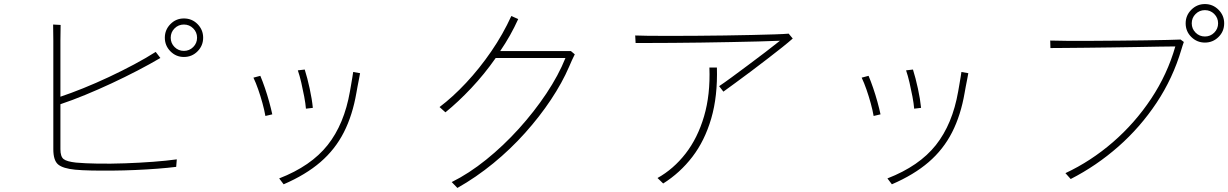

<svg xmlns="http://www.w3.org/2000/svg" viewBox="-20 -874 6058 947"><path d="M852 -88 849 -51Q809 -46 757 -42Q705 -38 647.5 -35.5Q590 -33 534 -32.5Q478 -32 430.5 -33Q383 -34 351 -37Q290 -43 266.5 -63Q243 -83 243 -138V-577Q243 -626 243 -673.5Q243 -721 242 -753L279 -751Q278 -723 278 -674.5Q278 -626 278 -577V-397Q329 -414 391 -439Q453 -464 517 -494Q581 -524 641 -556Q701 -588 748 -618L771 -588Q720 -558 658.5 -526Q597 -494 530.5 -463Q464 -432 399.5 -405.5Q335 -379 278 -360V-138Q278 -102 293.5 -89.5Q309 -77 355 -72Q399 -68 462.5 -67Q526 -66 597 -68.5Q668 -71 735 -76Q802 -81 852 -88ZM982 -688Q982 -649 954.5 -621Q927 -593 887 -593Q848 -593 820.5 -621Q793 -649 793 -688Q793 -727 820.5 -755Q848 -783 887 -783Q927 -783 954.5 -755Q982 -727 982 -688ZM952 -688Q952 -715 933 -734Q914 -753 887 -753Q860 -753 841 -734Q822 -715 822 -688Q822 -661 841 -642Q860 -623 887 -623Q914 -623 933 -642Q952 -661 952 -688Z M1756 -513Q1755 -505 1751 -486Q1747 -467 1743.5 -447.5Q1740 -428 1738 -417Q1719 -306 1676 -221.5Q1633 -137 1560.5 -74.5Q1488 -12 1379 35L1357 6Q1514 -55 1596 -158.5Q1678 -262 1706 -423Q1708 -435 1711.5 -454.5Q1715 -474 1718 -493Q1721 -512 1722 -519ZM1323 -310 1289 -302Q1284 -331 1274.5 -365.5Q1265 -400 1253.5 -433Q1242 -466 1230 -491L1264 -500Q1275 -474 1286.5 -440.5Q1298 -407 1307.5 -372.5Q1317 -338 1323 -310ZM1523 -342 1489 -338Q1487 -363 1480.5 -397.5Q1474 -432 1466 -466.5Q1458 -501 1449 -527L1483 -531Q1496 -490 1507.5 -437Q1519 -384 1523 -342Z M2815 -606Q2808 -593 2801 -577Q2794 -561 2787 -545Q2753 -466 2697.5 -382.5Q2642 -299 2570 -218.5Q2498 -138 2413 -68.5Q2328 1 2236 53L2208 24Q2293 -18 2378 -86.5Q2463 -155 2539 -239Q2615 -323 2675 -413Q2735 -503 2769 -588H2425Q2369 -508 2304.5 -439.5Q2240 -371 2177 -320L2148 -346Q2213 -395 2279 -465.5Q2345 -536 2403 -620.5Q2461 -705 2502 -795L2536 -780Q2499 -698 2447 -622H2796Z M3890 -684Q3871 -667 3838.5 -641Q3806 -615 3765.5 -584Q3725 -553 3684 -522Q3643 -491 3607 -465Q3571 -439 3548 -422L3527 -449Q3551 -465 3588.5 -492.5Q3626 -520 3669.5 -552.5Q3713 -585 3754.5 -616.5Q3796 -648 3827 -673Q3784 -671 3721 -669.5Q3658 -668 3584.5 -666.5Q3511 -665 3437 -664Q3363 -663 3297 -662.5Q3231 -662 3183 -662Q3135 -662 3115 -662L3113 -699Q3131 -698 3175 -697.5Q3219 -697 3280.5 -697Q3342 -697 3413 -697.5Q3484 -698 3555 -699Q3626 -700 3690 -701.5Q3754 -703 3801 -704.5Q3848 -706 3870 -708ZM3516 -541Q3520 -399 3488 -289.5Q3456 -180 3395 -100.5Q3334 -21 3251 31L3223 4Q3302 -40 3361.5 -116.5Q3421 -193 3452.5 -300Q3484 -407 3479 -541Z M4756 -513Q4755 -505 4751 -486Q4747 -467 4743.5 -447.5Q4740 -428 4738 -417Q4719 -306 4676 -221.5Q4633 -137 4560.5 -74.5Q4488 -12 4379 35L4357 6Q4514 -55 4596 -158.5Q4678 -262 4706 -423Q4708 -435 4711.5 -454.5Q4715 -474 4718 -493Q4721 -512 4722 -519ZM4323 -310 4289 -302Q4284 -331 4274.5 -365.5Q4265 -400 4253.5 -433Q4242 -466 4230 -491L4264 -500Q4275 -474 4286.5 -440.5Q4298 -407 4307.5 -372.5Q4317 -338 4323 -310ZM4523 -342 4489 -338Q4487 -363 4480.5 -397.5Q4474 -432 4466 -466.5Q4458 -501 4449 -527L4483 -531Q4496 -490 4507.5 -437Q4519 -384 4523 -342Z M5819 -667Q5816 -660 5813 -649.5Q5810 -639 5807 -630Q5765 -488 5684.5 -367Q5604 -246 5496 -151Q5388 -56 5261 9L5235 -20Q5361 -79 5469.5 -173Q5578 -267 5658 -387.5Q5738 -508 5777 -645Q5747 -645 5697 -644Q5647 -643 5586 -642Q5525 -641 5460.5 -640Q5396 -639 5337 -638.5Q5278 -638 5231.5 -637.5Q5185 -637 5161 -637L5160 -674Q5191 -673 5244 -672.5Q5297 -672 5363 -672.5Q5429 -673 5498 -673.5Q5567 -674 5629 -675Q5691 -676 5737.5 -677Q5784 -678 5803 -679ZM6018 -759Q6018 -719 5990 -691.5Q5962 -664 5923 -664Q5884 -664 5856 -691.5Q5828 -719 5828 -759Q5828 -798 5856 -826Q5884 -854 5923 -854Q5962 -854 5990 -826Q6018 -798 6018 -759ZM5988 -759Q5988 -786 5969 -805Q5950 -824 5923 -824Q5896 -824 5877 -805Q5858 -786 5858 -759Q5858 -732 5877 -713Q5896 -694 5923 -694Q5950 -694 5969 -713Q5988 -732 5988 -759Z"/></svg>

Font: Zen Kaku Gothic Antique Light
Style: Regular
Weight: 300
Designer: Yoshimichi Ohira
Foundry: Positype
Version: Version 1.001